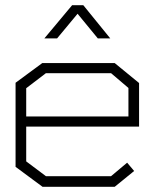

<svg xmlns="http://www.w3.org/2000/svg" viewBox="-20 -720 596 740"><path d="M81 -232V-98L157 -41H408L470 -93L497 -61L422 0H144L40 -77V-401L143 -477H422L516 -400V-232ZM475 -381 408 -438H157L81 -380V-271H475ZM258 -700H301L405 -572H357L279 -667L200 -572H151Z"/></svg>

Font: Turret Road Light
Style: Regular
Weight: 300
Designer: Noponies
Foundry: Noponies
Version: Version 1.001; ttfautohint (v1.8)